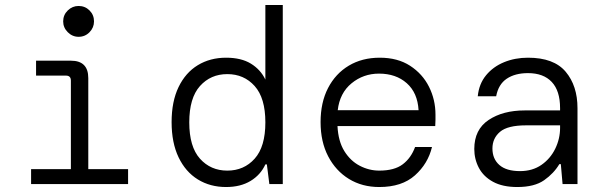

<svg xmlns="http://www.w3.org/2000/svg" viewBox="-20 -740 2440 772"><path d="M296 -592Q271 -592 252.5 -610.5Q234 -629 234 -654Q234 -680 252.5 -698Q271 -716 296 -716Q322 -716 340 -698Q358 -680 358 -654Q358 -629 340 -610.5Q322 -592 296 -592ZM105 0V-60H265V-416Q265 -436 245 -436H125V-496H265Q335 -496 335 -426V-60H495V0Z M889 12Q825 12 775.5 -18.5Q726 -49 698 -107.5Q670 -166 670 -249Q670 -332 698 -390Q726 -448 775.5 -478Q825 -508 889 -508Q950 -508 989 -484Q1028 -460 1047 -420V-720H1117V0H1063L1053 -79H1047Q1028 -37 987.5 -12.5Q947 12 889 12ZM894 -54Q961 -54 1004 -102Q1047 -150 1047 -248Q1047 -346 1004 -394Q961 -442 894 -442Q827 -442 784 -394Q741 -346 741 -248Q741 -150 784 -102Q827 -54 894 -54Z M1505 12Q1436 12 1383 -20.5Q1330 -53 1299.5 -111.5Q1269 -170 1269 -249Q1269 -328 1299 -386Q1329 -444 1382.5 -476Q1436 -508 1507 -508Q1579 -508 1629 -475.5Q1679 -443 1705 -391Q1731 -339 1731 -279Q1731 -269 1731 -258Q1731 -247 1730 -233H1337Q1340 -172 1364.5 -132.5Q1389 -93 1426.5 -73.5Q1464 -54 1505 -54Q1566 -54 1599.5 -79.5Q1633 -105 1649 -149H1717Q1701 -82 1648.5 -35Q1596 12 1505 12ZM1504 -444Q1441 -444 1393.5 -405Q1346 -366 1338 -297H1663Q1659 -367 1615.5 -405.5Q1572 -444 1504 -444Z M2060 12Q2001 12 1962.5 -9Q1924 -30 1905.5 -65Q1887 -100 1887 -141Q1887 -219 1944.5 -257.5Q2002 -296 2090 -296H2232V-305Q2232 -375 2198.5 -410.5Q2165 -446 2103 -446Q2051 -446 2017.5 -423.5Q1984 -401 1975 -353H1901Q1906 -403 1934.5 -437.5Q1963 -472 2007 -490Q2051 -508 2103 -508Q2207 -508 2254.5 -451.5Q2302 -395 2302 -305V0H2242L2235 -80H2229Q2207 -43 2168 -15.5Q2129 12 2060 12ZM2071 -52Q2121 -52 2157 -77Q2193 -102 2212.5 -142Q2232 -182 2232 -226V-236H2095Q2021 -236 1990.5 -210Q1960 -184 1960 -143Q1960 -101 1988 -76.5Q2016 -52 2071 -52Z"/></svg>

Font: DM Mono Light
Style: Regular
Weight: 300
Designer: Colophon Foundry
Foundry: Colophon Foundry
Version: Version 1.000; ttfautohint (v1.8.2.53-6de2)